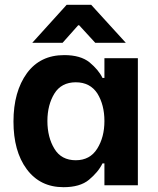

<svg xmlns="http://www.w3.org/2000/svg" viewBox="-20 -770 657 798"><path d="M114 -592H240L305 -665H309L376 -592H503L359 -750H257ZM244 8C289 8 325 -2 350 -23C375 -44 394 -66 406 -91H414V0H553V-528H414V-446H406C395 -469 377 -490 352 -511C327 -531 292 -541 247 -541C180 -541 129 -516 92 -466C55 -415 36 -348 36 -265C36 -183 54 -117 91 -67C128 -17 179 8 244 8ZM295 -104C255 -104 225 -120 206 -152C187 -183 177 -222 177 -267C177 -312 187 -350 206 -381C225 -412 255 -428 295 -428C335 -428 365 -412 385 -381C404 -350 414 -312 414 -267C414 -222 404 -184 384 -152C364 -120 334 -104 295 -104Z"/></svg>

Font: Be Vietnam
Style: Bold
Weight: 700
Designer: Gabriel Lam
Foundry: TypeRant
Version: Version 4.000